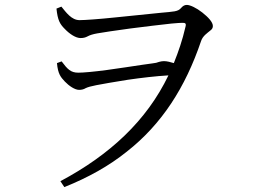

<svg xmlns="http://www.w3.org/2000/svg" viewBox="-20 -719 1040 782"><path d="M210 -684 230 -692C249 -669 271 -637 304 -637C325 -637 382 -641 449 -648C516 -655 585 -662 636 -667C687 -672 705 -671 718 -687C725 -695 732 -699 741 -699C754 -699 780 -687 804 -668C828 -649 847 -629 847 -613C847 -606 844 -600 837 -595C824 -584 806 -573 799 -552C735 -363 639 -213 496 -101C425 -44 340 4 242 43L226 19C427 -88 577 -227 666 -412C615 -409 555 -402 500 -394C444 -385 397 -377 372 -372C351 -368 337 -364 329 -360C321 -355 312 -353 302 -353C285 -353 261 -369 244 -387C227 -405 216 -418 212 -462L231 -469C255 -437 268 -423 299 -423C320 -423 364 -427 416 -434C467 -441 519 -449 559 -455C579 -458 593 -460 602 -461C612 -462 621 -464 628 -467C635 -469 642 -470 648 -470C660 -470 675 -466 688 -462C707 -509 723 -556 735 -608C740 -625 734 -626 722 -626C715 -626 700 -625 678 -623C634 -618 571 -611 511 -603C451 -595 399 -587 376 -583C359 -580 346 -576 337 -571C328 -566 319 -564 308 -564C289 -564 264 -580 244 -601C224 -621 215 -636 210 -684Z"/></svg>

Font: CJK Symbols
Style: Regular
Weight: 400
Designer: Ryoko NISHIZUKA 西塚涼子 (kana & ideographs); Frank Grießhammer (serif-style Latin); Paul D. Hunt (sans serif–style Latin); 
Foundry: Unicode
Version: Version 2.000;hotconv 1.1.0;makeotfexe 2.6.0